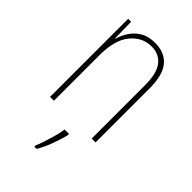

<svg xmlns="http://www.w3.org/2000/svg" viewBox="-229 -616 916 916"><g transform="rotate(45 229.0 -158.0)"><path d="M250 -537Q314 -537 349 -496Q384 -455 384 -366V0H358V-359Q358 -441 329 -477Q300 -513 250 -513Q188 -513 145.5 -462Q103 -411 103 -308V0H77V-527H97L99 -416H101Q109 -445 127 -473Q145 -501 175 -519Q205 -537 250 -537ZM266 70Q257 106 242 146.5Q227 187 207 221H192V212Q200 195 209 167Q218 139 226 110Q234 81 236 61H266Z"/></g></svg>

Font: Noto Sans Tamil Condensed Thin
Style: Regular
Weight: 100
Width: 3
Designer: Jelle Bosma - Monotype Design Team
Foundry: Monotype Imaging Inc.
Version: Version 2.004; ttfautohint (v1.8.4.7-5d5b)